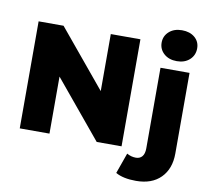

<svg xmlns="http://www.w3.org/2000/svg" viewBox="-102 -919 1350 1237"><g transform="rotate(10 573.0 -300.5)"><path d="M69.8 0V-700.2H232.9L542 -327.1V-700.2H735.8V0H573.2L264.2 -373V0ZM865.2 203.1Q781.2 203.1 731.9 174.8L779.8 40Q808.1 56.2 838.9 56.2Q865.2 56.2 880.1 38.3Q895 20.5 895 -15.1V-542H1085V-14.2Q1085 85.9 1026.9 144.5Q968.8 203.1 865.2 203.1ZM1106 -706.1Q1106 -660.6 1074 -631.3Q1042 -602.1 990.2 -602.1Q938.5 -602.1 906.2 -630.9Q874 -659.7 874 -703.1Q874 -746.6 906.2 -775.4Q938.5 -804.2 990.2 -804.2Q1042 -804.2 1074 -776.9Q1106 -749.5 1106 -706.1Z"/></g></svg>

Font: Montserrat ExtraBold
Style: Regular
Weight: 800
Designer: Julieta Ulanovsky
Foundry: Julieta Ulanovsky
Version: Version 9.000